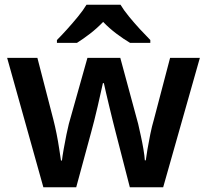

<svg xmlns="http://www.w3.org/2000/svg" viewBox="-20 -786 870 806"><path d="M465 -233Q460 -252 453 -280.5Q446 -309 438.5 -340Q431 -371 425 -397Q419 -423 416 -437H412Q409 -423 403 -397Q397 -371 390 -339.5Q383 -308 375.5 -279.5Q368 -251 363 -232L300 0H162L10 -543H137L204 -284Q211 -257 217.5 -224.5Q224 -192 228.5 -161.5Q233 -131 236 -112H240Q242 -130 247.5 -161Q253 -192 259 -221.5Q265 -251 269 -266L347 -543H485L560 -266Q564 -248 570.5 -219Q577 -190 582 -160.5Q587 -131 588 -113H592Q594 -129 599 -159Q604 -189 611 -223Q618 -257 626 -284L694 -543H819L665 0H525ZM486 -766Q499 -744 521.5 -716.5Q544 -689 568 -663Q592 -637 611 -618V-606H526Q499 -622 469 -644.5Q439 -667 413 -694Q387 -667 358.5 -645Q330 -623 303 -606H219V-618Q238 -637 261.5 -663Q285 -689 307.5 -716.5Q330 -744 343 -766Z"/></svg>

Font: Noto Sans Gurmukhi UI SemiBold
Style: Regular
Weight: 600
Designer: Jelle Bosma - Monotype Design Team
Foundry: Monotype Imaging Inc.
Version: Version 2.004; ttfautohint (v1.8.4.7-5d5b)